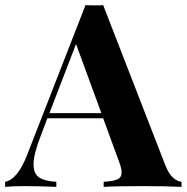

<svg xmlns="http://www.w3.org/2000/svg" viewBox="-35 -730 729 750"><path d="M674 -20V0Q614 -3 522 -3Q420 -3 370 0V-20Q408 -22 424 -29.5Q440 -37 440 -56Q440 -74 428 -104L368 -268H150L124 -199Q96 -127 96 -88Q96 -51 118.5 -36.5Q141 -22 185 -20V0Q117 -3 61 -3Q15 -3 -15 0V-20Q34 -29 71 -125L299 -710Q310 -709 334 -709Q358 -709 368 -710L611 -84Q624 -51 641 -36Q658 -21 674 -20ZM361 -288 262 -558 158 -288Z"/></svg>

Font: Playfair Display SC
Style: Bold
Weight: 700
Designer: Claus Eggers Sørensen
Foundry: Claus Eggers Sørensen
Version: Version 1.200; ttfautohint (v1.6)